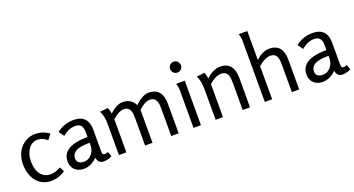

<svg xmlns="http://www.w3.org/2000/svg" viewBox="-49 -1382 3711 2015"><g transform="rotate(-20 1806.5 -374.5)"><path d="M274 -509C150 -509 44 -409 44 -253C44 -90 136 13 264 13C325 13 370 -3 424 -37L397 -90C357 -67 321 -55 283 -55C196 -55 133 -123 133 -249C133 -367 194 -444 274 -444C307 -444 344 -430 381 -400L426 -458C376 -493 324 -509 274 -509Z M703 -509C633 -509 567 -488 512 -444L553 -385C600 -423 645 -444 696 -444C761 -444 779 -400 779 -344V-291C663 -290 494 -271 494 -120C494 -38 552 11 631 11C688 11 742 -18 781 -59C788 -7 819 9 854 9C889 9 924 -3 945 -15L927 -69C915 -64 901 -60 889 -60C874 -60 862 -68 862 -96V-345C862 -449 808 -509 703 -509ZM779 -226V-194C779 -128 729 -59 658 -59C612 -59 579 -79 579 -123C579 -222 707 -226 779 -226Z M1083 -504 992 -494C1014 -458 1024 -402 1024 -361V0H1107V-369C1138 -397 1189 -435 1233 -435C1311 -435 1316 -366 1316 -305V0H1399V-367C1430 -398 1478 -435 1525 -435C1602 -435 1608 -365 1608 -305V0H1691V-332C1691 -435 1649 -509 1539 -509C1481 -509 1424 -466 1384 -426C1356 -484 1311 -509 1247 -509C1194 -509 1138 -470 1102 -435C1099 -458 1092 -483 1083 -504Z M1958 -664C1958 -697 1930 -725 1897 -725C1864 -725 1837 -697 1837 -664C1837 -631 1864 -603 1897 -603C1931 -603 1958 -630 1958 -664ZM1940 -497H1845L1857 -438V0H1940Z M2162 -505 2071 -493C2096 -459 2104 -392 2104 -352V0H2186V-369C2221 -402 2273 -435 2322 -435C2402 -435 2406 -367 2406 -305V0H2488V-332C2488 -435 2446 -509 2336 -509C2278 -509 2221 -474 2181 -434C2178 -458 2171 -482 2162 -505Z M2735 -762H2640L2653 -703V0H2735V-370C2772 -401 2822 -436 2872 -436C2951 -436 2955 -367 2955 -306V0H3037V-333C3037 -436 2996 -510 2886 -510C2826 -510 2777 -478 2735 -438Z M3371 -509C3301 -509 3235 -488 3180 -444L3221 -385C3268 -423 3313 -444 3364 -444C3429 -444 3447 -400 3447 -344V-291C3331 -290 3162 -271 3162 -120C3162 -38 3220 11 3299 11C3356 11 3410 -18 3449 -59C3456 -7 3487 9 3522 9C3557 9 3592 -3 3613 -15L3595 -69C3583 -64 3569 -60 3557 -60C3542 -60 3530 -68 3530 -96V-345C3530 -449 3476 -509 3371 -509ZM3447 -226V-194C3447 -128 3397 -59 3326 -59C3280 -59 3247 -79 3247 -123C3247 -222 3375 -226 3447 -226Z"/></g></svg>

Font: Rosario
Style: Regular
Weight: 400
Designer: Hector Gatti
Foundry: Omnibus Type
Version: Version 1.100